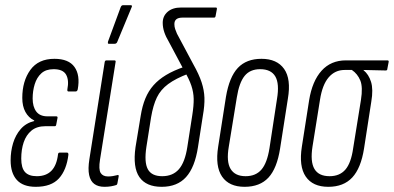

<svg xmlns="http://www.w3.org/2000/svg" viewBox="-20 -715 1520 741"><path d="M118 6Q69 6 45 -20.5Q21 -47 21 -96Q21 -131 30.5 -162.5Q40 -194 60 -217Q80 -240 112 -248V-250Q90 -261 78 -283Q66 -305 66 -337Q66 -402 97 -445Q128 -488 190 -488Q245 -488 267.5 -456.5Q290 -425 280 -370Q278 -362 272 -362H244Q239 -362 240 -370Q247 -406 235 -427Q223 -448 187 -448Q157 -448 139.5 -432Q122 -416 114 -390Q106 -364 106 -335Q106 -303 120 -284.5Q134 -266 163 -266H197Q203 -266 202 -260L197 -234Q196 -228 192 -228H156Q122 -228 101.5 -211Q81 -194 71.5 -166Q62 -138 62 -103Q62 -67 76.5 -51Q91 -35 122 -35Q158 -35 178.5 -56Q199 -77 204 -120Q205 -126 210 -126H239Q244 -126 244 -118Q237 -59 207.5 -26.5Q178 6 118 6Z M383 6Q359 6 344 -5Q329 -16 324 -39.5Q319 -63 325 -101L384 -475Q385 -482 391 -482H421Q428 -482 426 -475L366 -99Q360 -61 368.5 -47.5Q377 -34 397 -34Q407 -34 415.5 -35.5Q424 -37 432 -39Q439 -42 438 -34L433 -7Q432 -2 429 -1Q420 2 408.5 4Q397 6 383 6ZM400 -546Q397 -546 396.5 -548Q396 -550 397 -555L446 -688Q448 -692 450 -693.5Q452 -695 456 -695H484Q488 -695 489 -693Q490 -691 488 -687L432 -552Q429 -546 422 -546Z M604 6Q544 6 518 -31.5Q492 -69 503 -147L523 -268Q529 -306 541 -335Q553 -364 572.5 -386Q592 -408 621 -425.5Q650 -443 691 -457L708 -431Q658 -412 629 -390.5Q600 -369 585.5 -339Q571 -309 563 -262L545 -148Q536 -89 550.5 -62Q565 -35 606 -35Q647 -35 670.5 -62Q694 -89 703 -148L722 -270Q728 -308 727.5 -333.5Q727 -359 718.5 -384.5Q710 -410 689 -446L632 -553Q620 -573 614 -591Q608 -609 608 -627Q608 -653 627 -669.5Q646 -686 679 -686H813Q818 -686 817 -680L812 -653Q811 -647 806 -647H684Q653 -647 653 -622Q653 -612 656 -603Q659 -594 663 -585L726 -467Q748 -428 758 -397.5Q768 -367 769 -337.5Q770 -308 763 -269L744 -147Q732 -69 698 -31.5Q664 6 604 6Z M924 6Q864 6 837 -33.5Q810 -73 822 -149L852 -341Q865 -418 898 -453Q931 -488 989 -488Q1049 -488 1076.5 -449Q1104 -410 1091 -334L1061 -142Q1049 -65 1016 -29.5Q983 6 924 6ZM928 -35Q967 -35 989 -60.5Q1011 -86 1020 -143L1049 -333Q1059 -392 1042.5 -420Q1026 -448 984 -448Q945 -448 924 -422Q903 -396 894 -339L863 -149Q853 -91 870 -63Q887 -35 928 -35Z M1247 6Q1187 6 1160 -33.5Q1133 -73 1145 -149L1173 -328Q1185 -402 1221 -442Q1257 -482 1315 -482H1475Q1481 -482 1480 -476L1475 -450Q1475 -443 1469 -443L1383 -445V-444Q1403 -428 1412 -399Q1421 -370 1413 -323L1385 -142Q1373 -66 1339.5 -30Q1306 6 1247 6ZM1252 -35Q1291 -35 1313 -60.5Q1335 -86 1343 -143L1373 -329Q1381 -379 1370.5 -404.5Q1360 -430 1338 -445H1310Q1273 -445 1248.5 -416.5Q1224 -388 1215 -330L1186 -149Q1177 -91 1193.5 -63Q1210 -35 1252 -35Z"/></svg>

Font: Sofia Sans Extra Condensed Light
Style: Italic
Weight: 300
Italic angle: -9°
Version: Version 4.100